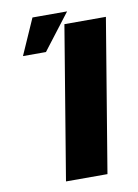

<svg xmlns="http://www.w3.org/2000/svg" viewBox="-88 -842 645 900"><g transform="rotate(-10 235.0 -392.0)"><path d="M470.2 -727.3 349.4 0H152L272.7 -727.3ZM55.4 -613.6 130.7 -784.1H295.5L164.8 -613.6Z"/></g></svg>

Font: Karasuma Gothic
Style: Italic
Weight: 900
Italic angle: -9.39999°
Designer: Rasmus Andersson / Ryoko Nishizuka
Foundry: Genbu
Version: Version 1.00